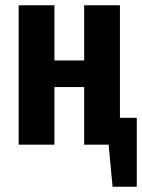

<svg xmlns="http://www.w3.org/2000/svg" viewBox="-20 -550 541 730"><path d="M436 -102H500V160H408L393 0H300V-219H187V0H51V-530H187V-320H300V-530H436Z"/></svg>

Font: Fira Sans Extra Condensed SemiBold
Style: Regular
Weight: 600
Width: 1
Designer: Carrois Corporate & Edenspiekermann AG
Foundry: Carrois Corporate GbR & Edenspiekermann AG
Version: Version 4.203